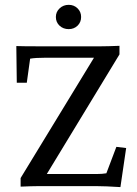

<svg xmlns="http://www.w3.org/2000/svg" viewBox="-20 -763 561 787"><path d="M261.7 -643.6Q239.3 -643.6 224.1 -657.7Q209 -671.9 209 -693.4Q209 -714.4 224.4 -728.8Q239.7 -743.2 261.7 -743.2Q283.2 -743.2 297.9 -728.8Q312.5 -714.4 312.5 -693.4Q312.5 -671.9 297.9 -657.7Q283.2 -643.6 261.7 -643.6ZM473.6 3.9Q411.1 0 378.9 0H133.8Q111.3 0 64.5 2V-33.2L365.2 -526.4H167Q125.5 -526.4 103.5 -522.5L89.8 -423.8H48.8L46.9 -574.2Q76.2 -573.2 128.9 -573.2H395.5Q420.9 -573.2 469.7 -575.2V-540L171.9 -49.8H378.9Q398.4 -49.8 416 -52.7L457 -161.1L497.1 -156.2Z"/></svg>

Font: Crimson Pro
Style: Regular
Weight: 400
Designer: Jacques Le Bailly
Foundry: Baron von Fonthausen
Version: Version 1.003